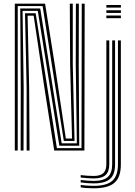

<svg xmlns="http://www.w3.org/2000/svg" viewBox="-20 -820 734 1046"><path d="M60.7 0V-800H225.6L278.6 -466.4L338.7 -65.3H372.4L362.1 -468L360.3 -800H376.5V-468L386.1 -52.2H327.7L212.2 -786.9H76.6V0ZM92.4 0 93.1 -341.7 90.3 -773.9H199.1L316 -39.2H398.7L392.7 -468L393.4 -800H409.6L408.9 -468L411.7 -26.1H303.3L185.9 -760.8H102.9L109 -341.7L108.2 0ZM125.1 0V-341.7L116.2 -747.8H174.3L289.9 -13.1H424L425.4 -800H441.3L439.8 0H275.4L221.5 -344.7L163.4 -734.7H130.3L138.8 -341.7L141 0ZM559.4 -778.5V-792.9H638.6V-778.5ZM559.4 -720.9V-735.3H638.6V-720.9ZM559.4 -749.7V-764.1H638.6V-749.7ZM490.3 205.9Q471.8 205.9 451.4 204.5Q431 203.2 419.6 200.6V187.2Q432.7 189.8 453.1 191.1Q473.5 192.5 490.3 192.5Q560.7 192.5 591.6 165.2Q622.6 137.8 622.6 75.6V-600H638.4V75.6Q638.4 145.3 603.7 175.6Q569 205.9 490.3 205.9ZM490.3 179.1Q473.4 179.1 453.3 177.6Q433.1 176.1 419.6 173.8V160.6Q434.6 162.5 454.6 164.1Q474.5 165.6 490.3 165.6Q543.7 165.6 567.4 144.1Q591.1 122.6 591.1 75.3V-600H606.9V75.3Q606.9 130.3 579.6 154.7Q552.2 179.1 490.3 179.1ZM490.3 152.2Q475.9 152.2 455.9 150.6Q436 149.1 419.6 147.2V133.9Q436.5 136.3 456.5 137.4Q476.4 138.6 490.3 138.6Q526.9 138.6 543.2 123Q559.4 107.4 559.4 75.1V-600H575.3V75.3Q575.3 114.9 555.3 133.6Q535.4 152.2 490.3 152.2Z"/></svg>

Font: Big Shoulders Inline Text Thin
Style: Regular
Weight: 100
Designer: Patric King
Foundry: XO Type Co
Version: Version 2.002